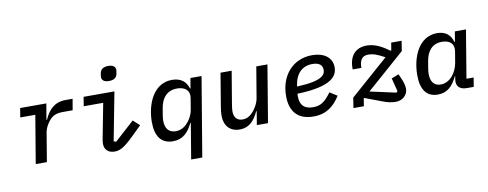

<svg xmlns="http://www.w3.org/2000/svg" viewBox="-74 -1130 4348 1710"><g transform="rotate(-10 2100.5 -274.5)"><path d="M268.1 0 311.1 -258.2C319.6 -310 350.9 -350.5 364 -365.8C392.8 -399.5 427.2 -415.1 485.4 -415.1H574.2L591.6 -516H528.4C428.6 -516 373.2 -459.2 334.9 -371.8H329.5L354 -516H117.2L103.7 -433.2H239.7L167.3 0Z M939.6 -615.4C986.5 -615.4 1009.6 -635.3 1014.9 -669.4C1017.8 -685.4 1019.5 -694.2 1019.5 -702.1C1019.5 -727.6 1002.1 -748.9 953.5 -748.9C907 -748.9 883.9 -729 878.2 -695C875.7 -679 873.9 -670.1 873.9 -662.3C873.9 -636.7 891 -615.4 939.6 -615.4ZM677.6 -433.2H853.7L794.7 -127.1C790.8 -105.5 788 -89.8 788 -74.2C788 -23.1 820 12.1 880.7 12.1C933.9 12.1 977.3 -17 1062.1 -100.5L1143.1 -179.7L1084.9 -232.6L907.3 -71.7L886 -79.2L969.8 -516H691.1Z M1537.6 199.9H1638.1L1757.8 -516H1657.3L1641.7 -424H1637.8C1617.9 -491.1 1569.6 -528.1 1491.8 -528.1C1322.8 -528.1 1250.4 -348.4 1250.4 -187.9C1250.4 -59.7 1302.2 12.1 1408 12.1C1497.9 12.1 1547.9 -41.9 1587.4 -122.5H1591.3ZM1352.3 -182.5C1352.3 -196.7 1353.7 -211.6 1356.2 -227.6L1367.5 -295.5C1382.5 -385.7 1432.9 -444.6 1523.1 -444.6C1595.2 -444.6 1639.2 -406.6 1628.2 -340.6L1610.8 -236.9C1603.3 -190.7 1579.9 -151.6 1557.2 -126.1C1525.2 -89.1 1488.3 -71.7 1447.4 -71.7C1382.8 -71.7 1352.6 -115.1 1352.3 -182.5Z M2166.9 0H2267.8L2353.7 -516H2252.8L2206 -236.2C2197.1 -182.9 2163.4 -139.6 2150.9 -124.3C2123.9 -91.6 2092.7 -71.4 2051.5 -71.4C1997.9 -71.4 1974.1 -108 1974.1 -157.7C1974.1 -173.3 1976.2 -193.5 1979.8 -215.2L2030.2 -516H1929.3L1879.6 -216.3C1873.9 -185 1871.8 -159.8 1871.8 -137.1C1871.8 -47.6 1921.2 12.1 2012.1 12.1C2094.8 12.1 2144.2 -39.8 2182.5 -122.5H2187.1Z M2679 12.1C2795.5 12.1 2864.3 -44 2920.8 -132.8L2854 -175.4C2797.6 -98 2758.2 -70 2690 -70C2594.8 -70 2570.7 -125 2570.7 -191.4C2570.7 -194.2 2570.7 -203.1 2571.7 -212.4C2889.2 -221.9 2938.6 -311.8 2938.6 -387.8C2938.6 -479.8 2860.8 -528.1 2758.5 -528.1C2587 -528.1 2468 -397.4 2468 -208.8C2468 -64.3 2541.5 12.1 2679 12.1ZM2579.2 -276.3 2581 -287.6C2597.3 -395.2 2658.7 -450.3 2748.9 -450.3C2813.6 -450.3 2838.4 -420.5 2838.4 -381.7C2838.4 -337.4 2808.9 -285.2 2579.2 -276.3Z M3422.2 10.7C3490.4 10.7 3531.6 -37.6 3531.6 -88.8C3531.6 -119.3 3520.6 -154.8 3503.9 -190.7L3488.3 -226.6L3422.2 -200.6L3452.8 -80.6L3441.8 -68.9L3206.3 -120.7L3552.9 -425.4L3567.1 -516H3472.7L3462 -449.6L3456.7 -445.3L3442.8 -453.8C3368.3 -507.8 3309.3 -528.1 3252.1 -528.1C3153.1 -528.1 3093.7 -464.8 3093.7 -351.2V-340.2H3172.2C3172.2 -400.9 3189.6 -446.4 3253.2 -446.4C3291.9 -446.4 3332.7 -433.9 3400.2 -396L3054.7 -92L3040.8 0H3134.9L3145.6 -68.5L3150.2 -72.1L3303.3 -14.6C3349.8 3.9 3387.4 10.7 3422.2 10.7Z M3803.3 12.1C3892.8 12.1 3939.3 -41.9 3979 -122.5H3982.6L3977.6 -93.4C3968.8 -38 3996.8 0 4064.6 0H4128.2L4142 -82.4H4077.1L4149.1 -516H4048.7L4033 -424H4028.8C4009.2 -491.1 3963.8 -528.1 3888.5 -528.1C3720.9 -528.1 3650.9 -348 3650.9 -189.6C3650.9 -60 3699.9 12.1 3803.3 12.1ZM3752.8 -182.5C3752.8 -196.7 3754.3 -211.6 3756.7 -227.6L3768.1 -295.5C3783 -385.7 3830.3 -444.6 3918.3 -444.6C3990.1 -444.6 4030.5 -406.6 4019.5 -340.6L4002.1 -236.9C3994.3 -191.4 3973 -152 3951 -125.7C3919.7 -89.1 3882.5 -71.7 3843.4 -71.7C3781.6 -71.7 3752.8 -115.1 3752.8 -182.5Z"/></g></svg>

Font: Margiela Mono Italic Medium It
Style: Regular
Weight: 500
Designer: Mike Abbink, Paul van der Laan, Pieter van Rosmalen
Foundry: Bold Monday
Version: Version 2.003 2021